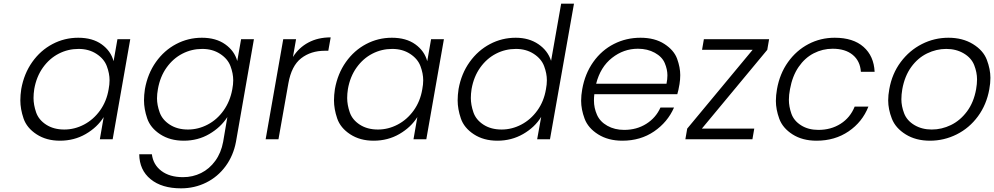

<svg xmlns="http://www.w3.org/2000/svg" viewBox="-20 -760 5426 1048"><path d="M96 -274Q111 -358 156 -421.5Q201 -485 266.5 -519.5Q332 -554 407 -554Q485 -554 535 -518Q585 -482 600 -426L621 -546H691L595 0H525L546 -121Q511 -65 448 -28.5Q385 8 307 8Q233 8 179.5 -27Q126 -62 108.5 -113.5Q91 -165 91 -212Q91 -241 96 -274ZM573 -273Q578 -299 578 -322Q578 -359 563 -399Q548 -439 506.5 -466Q465 -493 409 -493Q351 -493 300.5 -467Q250 -441 214.5 -391.5Q179 -342 167 -274Q163 -248 163 -225Q163 -188 177 -147Q191 -106 232 -79.5Q273 -53 331 -53Q387 -53 438.5 -80Q490 -107 526 -157Q562 -207 573 -273Z M1082 -554Q1159 -554 1209.5 -518Q1260 -482 1275 -427L1296 -546H1366L1268 14Q1254 89 1211.5 147Q1169 205 1105.5 236.5Q1042 268 968 268Q863 268 802 218Q741 168 740 82H809Q816 139 861 173Q906 207 979 207Q1032 207 1077.5 184.5Q1123 162 1155 118Q1187 74 1198 14L1221 -121Q1185 -65 1122.5 -28.5Q1060 8 983 8Q908 8 854.5 -27Q801 -62 783.5 -113.5Q766 -165 766 -212Q766 -241 771 -274Q786 -358 831 -421.5Q876 -485 941.5 -519.5Q1007 -554 1082 -554ZM1248 -273Q1253 -299 1253 -322Q1253 -359 1238 -399Q1223 -439 1181.5 -466Q1140 -493 1084 -493Q1026 -493 975.5 -467Q925 -441 889.5 -391.5Q854 -342 842 -274Q837 -247 837 -223Q837 -187 851.5 -146.5Q866 -106 907 -79.5Q948 -53 1006 -53Q1062 -53 1113.5 -80Q1165 -107 1200.5 -157Q1236 -207 1248 -273Z M1579 -449Q1611 -500 1663.5 -528Q1716 -556 1785 -556L1772 -483H1753Q1677 -483 1624 -442Q1571 -401 1554 -305L1500 0H1430L1526 -546H1596Z M1808 -274Q1823 -358 1868 -421.5Q1913 -485 1978.5 -519.5Q2044 -554 2119 -554Q2197 -554 2247 -518Q2297 -482 2312 -426L2333 -546H2403L2307 0H2237L2258 -121Q2223 -65 2160 -28.5Q2097 8 2019 8Q1945 8 1891.5 -27Q1838 -62 1820.5 -113.5Q1803 -165 1803 -212Q1803 -241 1808 -274ZM2285 -273Q2290 -299 2290 -322Q2290 -359 2275 -399Q2260 -439 2218.5 -466Q2177 -493 2121 -493Q2063 -493 2012.5 -467Q1962 -441 1926.5 -391.5Q1891 -342 1879 -274Q1875 -248 1875 -225Q1875 -188 1889 -147Q1903 -106 1944 -79.5Q1985 -53 2043 -53Q2099 -53 2150.5 -80Q2202 -107 2238 -157Q2274 -207 2285 -273Z M2483 -274Q2498 -358 2543.5 -421.5Q2589 -485 2654.5 -519.5Q2720 -554 2795 -554Q2867 -554 2918.5 -519Q2970 -484 2988 -428L3043 -740H3113L2982 0H2912L2934 -122Q2899 -65 2835.5 -28.5Q2772 8 2695 8Q2620 8 2566.5 -27Q2513 -62 2495.5 -113.5Q2478 -165 2478 -212Q2478 -241 2483 -274ZM2960 -273Q2965 -299 2965 -322Q2965 -359 2950 -399Q2935 -439 2893.5 -466Q2852 -493 2796 -493Q2738 -493 2687.5 -467Q2637 -441 2601.5 -391.5Q2566 -342 2554 -274Q2550 -248 2550 -225Q2550 -188 2564 -147Q2578 -106 2619 -79.5Q2660 -53 2718 -53Q2774 -53 2825.5 -80Q2877 -107 2913 -157Q2949 -207 2960 -273Z M3689 -301Q3683 -265 3677 -246H3224Q3222 -228 3222 -211Q3222 -171 3238.5 -133.5Q3255 -96 3295 -73.5Q3335 -51 3387 -51Q3455 -51 3507.5 -84Q3560 -117 3585 -173H3659Q3624 -93 3550 -42.5Q3476 8 3377 8Q3300 8 3245 -26.5Q3190 -61 3171 -112Q3152 -163 3152 -210Q3152 -240 3158 -273Q3173 -358 3218.5 -422Q3264 -486 3331 -520Q3398 -554 3476 -554Q3554 -554 3606.5 -520Q3659 -486 3676 -439Q3693 -392 3693 -350Q3693 -326 3689 -301ZM3618 -303Q3623 -327 3623 -349Q3623 -381 3608.5 -415.5Q3594 -450 3554 -472Q3514 -494 3462 -494Q3384 -494 3320.5 -444Q3257 -394 3234 -303Z M3811 -58H4097L4087 0H3721L3731 -58L4088 -488H3812L3822 -546H4178L4168 -488Z M4221 -273Q4236 -358 4281.5 -421.5Q4327 -485 4393 -519.5Q4459 -554 4536 -554Q4637 -554 4693.5 -504Q4750 -454 4754 -368H4679Q4675 -427 4634.5 -460.5Q4594 -494 4525 -494Q4470 -494 4421.5 -469Q4373 -444 4339 -394.5Q4305 -345 4292 -273Q4286 -242 4286 -215Q4286 -179 4299.5 -140Q4313 -101 4352.5 -76Q4392 -51 4447 -51Q4516 -51 4568.5 -84.5Q4621 -118 4645 -178H4720Q4687 -94 4612 -43Q4537 8 4437 8Q4360 8 4306 -26.5Q4252 -61 4233.5 -112Q4215 -163 4215 -209Q4215 -239 4221 -273Z M5056 8Q4979 8 4923.5 -26.5Q4868 -61 4848 -112.5Q4828 -164 4828 -212Q4828 -241 4834 -273Q4849 -358 4896.5 -421.5Q4944 -485 5012 -519.5Q5080 -554 5157 -554Q5234 -554 5290.5 -519.5Q5347 -485 5366.5 -433.5Q5386 -382 5386 -335Q5386 -306 5380 -273Q5365 -189 5318 -125Q5271 -61 5202 -26.5Q5133 8 5056 8ZM5066 -53Q5120 -53 5170.5 -77.5Q5221 -102 5258 -151.5Q5295 -201 5308 -273Q5313 -302 5313 -327Q5313 -365 5297.5 -404.5Q5282 -444 5240.5 -468.5Q5199 -493 5145 -493Q5091 -493 5040.5 -468.5Q4990 -444 4954 -394.5Q4918 -345 4905 -273Q4900 -244 4900 -218Q4900 -181 4915 -141.5Q4930 -102 4971 -77.5Q5012 -53 5066 -53Z"/></svg>

Font: Fz Poppins Light
Style: Italic
Weight: 300
Italic angle: -10°
Designer: Ninad Kale (Devanagari), Jonny Pinhorn (Latin)
Foundry: Indian Type Foundry
Version: Vit hóa bi Vntype.Com & FontZin.Com